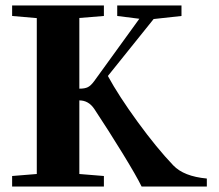

<svg xmlns="http://www.w3.org/2000/svg" viewBox="-20 -683 803 703"><path d="M24.4 0V-38.6L114.7 -45.9V-616.7L24.4 -624.5V-663.1H360.4V-624.5L270.5 -617.2V-358.4H272Q290.5 -358.4 301.5 -363.8Q312.5 -369.1 324.7 -385.7L490.2 -614.3L409.2 -624.5V-663.1H644.5V-624.5L542.5 -613.3L375 -404.8Q414.6 -332 484.1 -236.6Q553.7 -141.1 614.3 -77.6Q652.8 -37.1 737.3 -29.3V0H498.5Q480 -38.1 429 -121.3Q377.9 -204.6 325.2 -284.2Q304.2 -315.4 270.5 -315.4V-45.9L360.4 -38.6V0Z"/></svg>

Font: Elstob 8pt
Style: Bold
Weight: 700
Designer: Peter S. Baker
Version: Version 1.015